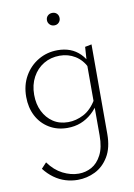

<svg xmlns="http://www.w3.org/2000/svg" viewBox="-98 -679 721 1030"><g transform="rotate(-10 262.5 -164.0)"><path d="M241 289Q207 289 174.5 279Q142 269 113 248Q84 227 61 197L89 167Q122 213 165.5 235Q209 257 252 257Q290 257 322.5 239Q355 221 376 180.5Q397 140 397 75V-319L403 -407L439 -414V74Q439 149 410 197Q381 245 336 267Q291 289 241 289ZM235 5Q179 5 135.5 -21.5Q92 -48 68.5 -93.5Q45 -139 45 -197Q45 -261 73 -310Q101 -359 148.5 -387Q196 -415 254 -415Q291 -415 321.5 -403.5Q352 -392 376 -368Q400 -344 416 -308L403 -293Q381 -338 343.5 -361Q306 -384 260 -384Q211 -384 172.5 -361Q134 -338 111.5 -296.5Q89 -255 89 -201Q89 -150 108.5 -110.5Q128 -71 162.5 -48Q197 -25 244 -25Q287 -25 328.5 -46.5Q370 -68 401 -120L419 -109Q397 -71 369 -46Q341 -21 308 -8Q275 5 235 5ZM261 -549Q246 -549 236 -559Q226 -569 226 -583Q226 -598 236 -607.5Q246 -617 261 -617Q276 -617 285.5 -607.5Q295 -598 295 -583Q295 -569 285.5 -559Q276 -549 261 -549Z"/></g></svg>

Font: Ysabeau Infant ExtraLight
Style: Regular
Weight: 250
Designer: Christian Thalmann (Catharsis Fonts)
Version: Version 2.001;gftools[0.9.30]; featfreeze: ss01,ss02,lnum